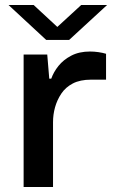

<svg xmlns="http://www.w3.org/2000/svg" viewBox="-20 -744 459 764"><path d="M74 0V-527H168L176 -431H184Q193 -457 212.5 -481.5Q232 -506 263.5 -522.5Q295 -539 338 -539Q355 -539 372 -536.5Q389 -534 402 -530V-427H342Q299 -427 270 -412Q241 -397 224 -371.5Q207 -346 199 -317Q191 -288 191 -258V0ZM14 -724H114L236 -611H180L303 -724H406L255 -585H164Z"/></svg>

Font: Archivo Expanded Medium
Style: Regular
Weight: 500
Width: 7
Designer: Hector Gatti
Foundry: Omnibus-Type
Version: Version 2.001